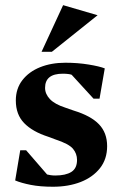

<svg xmlns="http://www.w3.org/2000/svg" viewBox="-20 -709 471 745"><path d="M185.7 15.6Q136 15.6 99.4 8.4Q62.9 1.2 38.9 -8.8L58.5 -125.9H81.4L162.7 -32Q168 -30.6 176.5 -29.3Q185 -28 194.1 -28Q234.9 -28 256.9 -41.9Q278.9 -55.8 278.9 -88.4Q278.9 -112.9 263.1 -131.8Q247.3 -150.8 195 -168L167.1 -178.4Q106.1 -198 73.8 -231.3Q41.4 -264.5 41.4 -319Q41.4 -365.1 66.8 -397.9Q92.1 -430.7 135.6 -448.2Q179.1 -465.6 233.7 -465.6Q281.4 -465.6 323.9 -458.6Q366.5 -451.6 386.5 -443.6L366.2 -326.1H343L258 -418.9Q253 -420.9 244.1 -421.9Q235.2 -423 223.4 -423Q154.9 -423 154.9 -368.1Q154.9 -344.2 173.7 -324.4Q192.5 -304.5 234 -291.1L266.1 -279.9Q332.6 -259.6 364.2 -226.6Q395.7 -193.6 395.7 -141.9Q395.7 -91.6 367.9 -56.4Q340.1 -21.3 292.9 -2.8Q245.6 15.6 185.7 15.6ZM141.2 -507.9 224.9 -689 358.7 -649.9 181.1 -507.9Z"/></svg>

Font: Ancizar Serif Light
Style: Regular
Weight: 300
Designer: Cesar Puertas, Viviana Monsalve, Julian Moncada, Julian Prieto, Jose Castro, Felipe Aragon, Mariel Hernandez, Sara Alarc
Version: Version 8.100